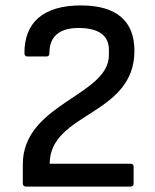

<svg xmlns="http://www.w3.org/2000/svg" viewBox="-20 -687 572 707"><path d="M75 0H461C468 0 472 -4 472 -11V-74C472 -80 468 -84 461 -84H163C163 -274 475 -260 475 -500C475 -609 410 -667 278 -667C138 -667 69 -603 70 -490C70 -484 74 -479 80 -479H152C158 -479 162 -484 162 -490C161 -550 196 -584 269 -584C342 -584 381 -557 381 -504V-484C381 -334 64 -306 64 -82V-11C64 -4 69 0 75 0Z"/></svg>

Font: Sofia Sans Cond SemiBold
Style: Regular
Weight: 600
Width: 3
Designer: Botio Nikoltchev, Ani Petrova
Foundry: lettersoup
Version: Version 4.100